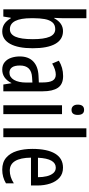

<svg xmlns="http://www.w3.org/2000/svg" viewBox="453 -1254 810 1757"><g transform="rotate(90 858.5 -375.0)"><path d="M146 -543Q146 -527 145 -508Q144 -489 143 -466H147Q190 -546 264 -546Q341 -546 381 -475.5Q421 -405 421 -269Q421 -135 381 -62.5Q341 10 267 10Q229 10 199.5 -9Q170 -28 147 -68H142L131 0H65V-760H146ZM246 -475Q206 -475 184 -449Q162 -423 154 -378Q146 -333 146 -276V-257Q146 -60 247 -60Q293 -60 315.5 -111Q338 -162 338 -270Q338 -372 316 -423.5Q294 -475 246 -475Z M675 -547Q751 -547 783 -499Q815 -451 815 -362V0H753L741 -74H739Q697 10 616 10Q575 10 548 -12.5Q521 -35 508.5 -71.5Q496 -108 496 -150Q496 -230 542 -274Q588 -318 673 -322L734 -325V-360Q734 -422 717 -451Q700 -480 662 -480Q618 -480 561 -447L535 -508Q598 -547 675 -547ZM687 -263Q579 -257 579 -152Q579 -103 596 -79.5Q613 -56 644 -56Q686 -56 710.5 -97.5Q735 -139 735 -212V-266Z M985 -739Q1031 -739 1031 -681Q1031 -624 985 -624Q963 -624 950 -639Q937 -654 937 -681Q937 -739 985 -739ZM1024 -537V0H943V-537Z M1235 0H1154V-760H1235Z M1514 -546Q1569 -546 1605 -514.5Q1641 -483 1659 -429.5Q1677 -376 1677 -309V-253H1422Q1425 -59 1541 -59Q1570 -59 1598.5 -68Q1627 -77 1657 -96V-24Q1601 10 1532 10Q1464 10 1422 -26.5Q1380 -63 1361 -125Q1342 -187 1342 -265Q1342 -402 1385.5 -474Q1429 -546 1514 -546ZM1514 -480Q1473 -480 1450 -440Q1427 -400 1423 -317H1601Q1601 -361 1592 -398Q1583 -435 1563.5 -457.5Q1544 -480 1514 -480Z"/></g></svg>

Font: Noto Sans ExtraCondensed
Style: Regular
Weight: 400
Width: 2
Designer: Monotype Design Team
Foundry: Monotype Imaging Inc.
Version: Version 2.013; ttfautohint (v1.8.4.7-5d5b)